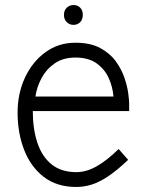

<svg xmlns="http://www.w3.org/2000/svg" viewBox="-20 -732 584 764"><path d="M284 12Q206 12 154 -28.2Q102 -68.5 76 -135.8Q50 -203 50 -284Q50 -359.5 79.2 -422.8Q108.5 -486 160.5 -524Q212.5 -562 280 -562Q339.5 -562 378.5 -541Q417.5 -520 440.8 -488Q464 -456 475.5 -421.5Q487 -387 490.5 -359.2Q494 -331.5 494 -320V-290H110.5Q110.5 -218.5 128.8 -163.8Q147 -109 185.2 -78Q223.5 -47 284 -47Q323 -47 363.8 -69.8Q404.5 -92.5 452 -139L490 -96Q444 -52.5 408.5 -29.2Q373 -6 343 3Q313 12 284 12ZM121 -348H431.5Q428.5 -386 412.5 -421.5Q396.5 -457 364.2 -480Q332 -503 280 -503Q231.5 -503 198 -480Q164.5 -457 145.5 -421.5Q126.5 -386 121 -348ZM272.5 -633Q257 -633 245.8 -643.8Q234.5 -654.5 234.5 -673Q234.5 -691 245.8 -701.5Q257 -712 272.5 -712Q288.5 -712 299 -701.5Q309.5 -691 309.5 -673Q309.5 -654.5 299 -643.8Q288.5 -633 272.5 -633Z"/></svg>

Font: Junction Light
Style: Regular
Weight: 300
Designer: Caroline Hadilaksono
Foundry: Caroline Hadilaksono, Tyler Finck, The League of Moveable Type
Version: Version 2.000; ttfautohint (v1.8.3)